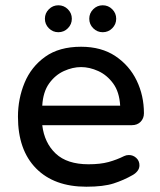

<svg xmlns="http://www.w3.org/2000/svg" viewBox="-20 -697 606 727"><path d="M307 10Q185 10 116.5 -59.5Q48 -129 48 -255Q48 -323 73 -383.5Q98 -444 151 -482Q204 -520 287 -520Q364 -520 417 -484.5Q470 -449 497.5 -392Q525 -335 525 -268Q525 -249 512.5 -236Q500 -223 479 -223H140Q148 -156 191 -115.5Q234 -75 315 -75Q360 -75 391 -83.5Q422 -92 450 -106Q458 -110 468 -110Q484 -110 496 -99Q508 -88 508 -71Q508 -59 500.5 -49.5Q493 -40 482 -34Q449 -15 410.5 -2.5Q372 10 307 10ZM140 -297H435Q432 -349 408.5 -381Q385 -413 352 -428Q319 -443 287 -443Q255 -443 222 -428Q189 -413 166 -381Q143 -349 140 -297ZM369 -575Q348 -575 333 -590Q318 -605 318 -626Q318 -647 333 -662Q348 -677 369 -677Q390 -677 405 -662Q420 -647 420 -626Q420 -605 405 -590Q390 -575 369 -575ZM201 -575Q180 -575 165 -590Q150 -605 150 -626Q150 -647 165 -662Q180 -677 201 -677Q222 -677 237 -662Q252 -647 252 -626Q252 -605 237 -590Q222 -575 201 -575Z"/></svg>

Font: Varela Round
Style: Regular
Weight: 400
Designer: Joe Prince, Avraham Cornfeld
Foundry: Joe Prince, Avraham Cornfeld
Version: Version 3.010; ttfautohint (v1.8.4.7-5d5b)